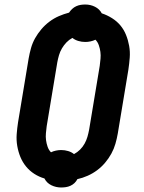

<svg xmlns="http://www.w3.org/2000/svg" viewBox="-20 -793 640 851"><path d="M251 38Q228 38 207.5 28Q187 18 177 -2Q153 -9 132 -22.5Q111 -36 95.5 -55Q80 -74 70.5 -97Q61 -120 56.5 -146Q52 -172 54 -198.5Q56 -225 60 -251L107 -534Q111 -557 117.5 -580Q124 -603 135.5 -623.5Q147 -644 163 -663Q179 -682 199 -697Q219 -712 241 -721.5Q263 -731 286 -737Q292 -746 300 -753.5Q308 -761 318 -765.5Q328 -770 338 -771.5Q348 -773 358 -773Q381 -773 401 -763Q421 -753 431 -734Q455 -726 476.5 -712.5Q498 -699 513.5 -680.5Q529 -662 538.5 -638.5Q548 -615 552.5 -589.5Q557 -564 555 -537.5Q553 -511 549 -484L502 -201Q498 -178 491.5 -155.5Q485 -133 473.5 -112Q462 -91 446 -72Q430 -53 410.5 -38.5Q391 -24 368.5 -14Q346 -4 323 1Q318 11 310 18.5Q302 26 292 30.5Q282 35 271.5 36.5Q261 38 251 38ZM308 -110Q323 -118 335 -130Q347 -142 355 -156.5Q363 -171 367.5 -186.5Q372 -202 375 -218L422 -501Q424 -517 425.5 -532.5Q427 -548 425 -563Q423 -578 418 -592.5Q413 -607 403 -617Q393 -612 381 -609.5Q369 -607 358 -607Q342 -607 327 -611.5Q312 -616 301 -625Q286 -617 274.5 -605Q263 -593 254.5 -578.5Q246 -564 241.5 -548.5Q237 -533 234 -517L187 -234Q185 -218 183.5 -202.5Q182 -187 184 -172Q186 -157 191 -142.5Q196 -128 206 -118Q216 -123 228 -125.5Q240 -128 251 -128Q267 -128 282 -123.5Q297 -119 308 -110Z"/></svg>

Font: Iosevka Etoile Heavy Oblique
Style: Regular
Weight: 900
Italic angle: -9°
Designer: Belleve Invis
Foundry: Belleve Invis
Version: Version 15.5.2; ttfautohint (v1.8.4)